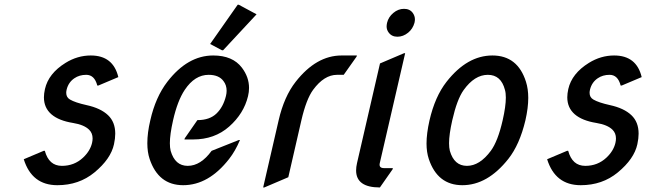

<svg xmlns="http://www.w3.org/2000/svg" viewBox="-20 -785 2776 824"><path d="M82 -101.6Q82 -101.6 167.5 -137.7H172.4Q189.9 -73.2 245.6 -73.2Q298.8 -73.2 336.4 -108.4Q366.7 -136.7 375 -171.4Q377.4 -181.6 377.4 -190.9Q377.4 -213.4 362.8 -228Q341.3 -249.5 293.5 -257.3Q232.4 -267.1 200.7 -294.4Q168.5 -322.3 168.5 -367.2Q168.5 -383.3 172.9 -402.8Q188 -469.7 261.2 -515.1Q312.5 -546.9 369.6 -546.9Q465.8 -546.9 487.8 -454.1L402.3 -418H397.5Q385.7 -463.9 350.1 -463.9Q320.8 -463.9 299.3 -449.2Q273.9 -432.1 266.1 -400.9Q264.2 -393.1 264.2 -386.7Q264.2 -367.2 280.3 -357.9Q302.7 -344.7 351.1 -334Q412.1 -320.8 443.8 -290.5Q474.6 -261.2 474.6 -211.4Q474.6 -190.9 469.2 -166Q455.6 -103 385.3 -44.9Q318.8 9.8 226.1 9.8Q116.7 9.8 82 -101.6Z M1009.8 -184.1Q990.2 -137.2 963.4 -103Q875.5 9.8 766.1 9.8Q659.7 9.8 622.1 -103Q612.3 -132.3 612.3 -170.4Q612.3 -215.3 625 -268.6Q647.5 -368.2 698.2 -434.1Q785.2 -546.9 895 -546.9Q978.5 -546.9 1018.1 -494.6Q1048.8 -454.1 1048.8 -407.7Q1048.8 -390.1 1044.4 -372.1Q1026.4 -297.4 963.4 -241.7Q900.9 -186.5 809.1 -186.5H771.5L772.9 -191.4L827.1 -269.5Q879.9 -269.5 909.2 -297.9Q938 -325.7 949.7 -373Q952.6 -384.8 952.6 -395.5Q952.6 -419.4 939.5 -436.5Q919.9 -463.9 875.5 -463.9Q815.9 -463.9 772.9 -399.4Q741.7 -352.5 722.7 -268.6Q709 -208 709 -170.4Q709 -151.4 712.4 -137.7Q731 -73.2 785.6 -73.2Q841.3 -73.2 888.2 -137.7L1004.9 -184.1ZM1000 -764.6H1004.9L1081.1 -723.6L937.5 -569.3H932.6L881.8 -596.2Z M1109.4 19.5 1175.8 -268.6Q1199.2 -370.6 1249 -434.1Q1337.4 -546.9 1445.8 -546.9H1511.7L1510.3 -542L1455.1 -463.9H1426.3Q1371.1 -463.9 1323.7 -399.4Q1294.4 -359.4 1273.4 -268.6L1217.3 -24.4L1114.3 19.5Z M1641.1 -687Q1647 -711.9 1668 -729.5Q1689 -747.1 1713.9 -747.1Q1738.8 -747.1 1751.5 -729.5Q1760.7 -716.8 1760.7 -701.7Q1760.7 -695.8 1758.8 -687Q1751.5 -661.1 1731.9 -645Q1710.4 -627.4 1685.5 -627.4Q1661.1 -627.4 1647.9 -645.5Q1639.2 -657.2 1639.2 -671.4Q1639.2 -678.2 1641.1 -687ZM1610.4 19.5Q1508.3 19.5 1508.3 -53.7Q1508.3 -67.9 1512.2 -85L1610.8 -512.7L1713.9 -556.6H1718.8L1609.9 -85Q1605 -63.5 1628.4 -63.5H1666L1665 -58.6Z M1920.9 -268.6Q1907.2 -208 1907.2 -170.4Q1907.2 -151.4 1910.6 -137.7Q1929.2 -73.2 1983.9 -73.2Q2038.6 -73.2 2086.4 -137.7Q2116.7 -178.7 2137.2 -268.6Q2150.9 -328.6 2150.9 -366.2Q2150.9 -386.2 2147 -399.4Q2130.4 -463.9 2073.7 -463.9Q2016.6 -463.9 1969.7 -398.4Q1941.4 -358.9 1920.9 -268.6ZM1823.2 -268.1Q1846.7 -370.6 1896.5 -434.1Q1984.9 -546.9 2093.3 -546.9Q2201.7 -546.9 2237.3 -434.1Q2247.1 -403.3 2247.1 -364.7Q2247.1 -322.3 2234.9 -268.6Q2210 -164.1 2161.6 -103Q2072.3 9.8 1964.4 9.8Q1857.9 9.8 1820.3 -102.5Q1810.5 -132.3 1810.5 -168.9Q1810.5 -211.9 1823.2 -268.1Z M2328.1 -101.6Q2328.1 -101.6 2413.6 -137.7H2418.5Q2436 -73.2 2491.7 -73.2Q2544.9 -73.2 2582.5 -108.4Q2612.8 -136.7 2621.1 -171.4Q2623.5 -181.6 2623.5 -190.9Q2623.5 -213.4 2608.9 -228Q2587.4 -249.5 2539.6 -257.3Q2478.5 -267.1 2446.8 -294.4Q2414.6 -322.3 2414.6 -367.2Q2414.6 -383.3 2418.9 -402.8Q2434.1 -469.7 2507.3 -515.1Q2558.6 -546.9 2615.7 -546.9Q2711.9 -546.9 2733.9 -454.1L2648.4 -418H2643.6Q2631.8 -463.9 2596.2 -463.9Q2566.9 -463.9 2545.4 -449.2Q2520 -432.1 2512.2 -400.9Q2510.3 -393.1 2510.3 -386.7Q2510.3 -367.2 2526.4 -357.9Q2548.8 -344.7 2597.2 -334Q2658.2 -320.8 2689.9 -290.5Q2720.7 -261.2 2720.7 -211.4Q2720.7 -190.9 2715.3 -166Q2701.7 -103 2631.3 -44.9Q2564.9 9.8 2472.2 9.8Q2362.8 9.8 2328.1 -101.6Z"/></svg>

Font: Nova Script
Style: Regular
Weight: 400
Italic angle: -13°
Version: Version 2.001